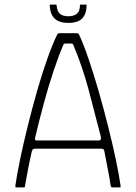

<svg xmlns="http://www.w3.org/2000/svg" viewBox="-20 -818 595 838"><path d="M52 0Q48 0 47.5 -1.5Q47 -3 47 -8Q54 -56 68 -123.5Q82 -191 101 -267.5Q120 -344 141.5 -419.5Q163 -495 186 -560Q209 -625 230 -668Q232 -670 234 -671.5Q236 -673 239 -673H315Q318 -673 321 -672Q324 -671 325 -667Q344 -627 366.5 -561Q389 -495 411 -418.5Q433 -342 452.5 -264Q472 -186 486 -119.5Q500 -53 506 -9Q507 -3 506.5 -1.5Q506 0 503 0H469Q467 0 466 -1.5Q465 -3 463 -7Q459 -36 451.5 -75Q444 -114 435 -160Q434 -165 431 -167Q428 -169 422 -169H131Q126 -168 123.5 -166Q121 -164 119 -158Q109 -114 101.5 -75Q94 -36 89 -6Q89 -3 88.5 -1.5Q88 0 84 0ZM140 -205H412Q416 -205 419 -208.5Q422 -212 420 -222Q394 -324 367 -425.5Q340 -527 300 -622Q298 -628 290 -628H266Q258 -628 256 -621Q236 -575 213.5 -507.5Q191 -440 170.5 -364Q150 -288 133 -216Q132 -213 133 -209Q134 -205 140 -205ZM278 -718Q239 -718 219 -736.5Q199 -755 197 -795Q197 -795 197.5 -796.5Q198 -798 201 -798H223Q226 -798 226.5 -797.5Q227 -797 227 -795Q229 -768 242 -757.5Q255 -747 278 -747Q302 -747 315.5 -758Q329 -769 329 -796Q329 -797 330.5 -797.5Q332 -798 333 -798H355Q357 -798 357.5 -797.5Q358 -797 358 -795Q358 -758 339 -738Q320 -718 278 -718Z"/></svg>

Font: Glory Thin ExtraLight
Style: Regular
Weight: 250
Version: Version 1.011